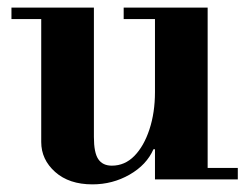

<svg xmlns="http://www.w3.org/2000/svg" viewBox="-20 -470 653 503"><path d="M222 13Q161 13 124.5 -19.5Q88 -52 88 -98V-435H226V-111Q226 -70 237.5 -53Q249 -36 273 -36Q307 -36 332 -61.5Q357 -87 371.5 -131Q386 -175 386 -229L406 -79H382Q364 -38 319.5 -12.5Q275 13 222 13ZM386 0V-30H603V0ZM10 -420V-450H226V-420ZM386 -15V-435H524V-15ZM304 -420V-450H524V-420Z"/></svg>

Font: Libre Bodoni
Style: Bold
Weight: 700
Designer: Pablo Impallari, Rodrigo Fuenzalida
Foundry: Impallari Type
Version: Version 2.005;gftools[0.9.23]